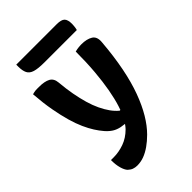

<svg xmlns="http://www.w3.org/2000/svg" viewBox="-270 -837 1141 1141"><g transform="rotate(-45 300.0 -266.5)"><path d="M456 -545Q501 -545 528.5 -528Q556 -511 551 -465Q542 -355 524 -264.5Q506 -174 480 -103.5Q454 -33 422 20.5Q390 74 353 111Q325 139 296.5 159Q268 179 240 189.5Q212 200 182 200Q173 200 165 198.5Q157 197 150 194.5Q143 192 136.5 187.5Q130 183 123 177Q110 163 102 134.5Q94 106 94 70V66H100Q104 66 108.5 66Q113 66 117 66Q160 66 204 50.5Q248 35 285 -2Q303 -21 320.5 -52.5Q338 -84 352.5 -129.5Q367 -175 378 -235.5Q389 -296 395.5 -371.5Q402 -447 402 -538Q410 -540 417.5 -541.5Q425 -543 431.5 -543.5Q438 -544 444 -544.5Q450 -545 456 -545ZM98 -544Q146 -544 171.5 -530Q197 -516 200 -480Q205 -422 214 -373.5Q223 -325 235 -283.5Q247 -242 263 -208.5Q279 -175 297.5 -149Q316 -123 338 -105H371L343 -26H336Q301 -26 274 -31.5Q247 -37 226.5 -50Q206 -63 187 -85Q168 -107 150.5 -134.5Q133 -162 116.5 -198.5Q100 -235 86 -283.5Q72 -332 60.5 -395Q49 -458 43 -538Q51 -540 57.5 -541.5Q64 -543 70.5 -543.5Q77 -544 84 -544Q91 -544 98 -544ZM97 -733H437Q475 -733 489 -719Q503 -705 503 -670Q503 -662 502 -653.5Q501 -645 500 -637.5Q499 -630 497 -624H225Q172 -624 144.5 -632.5Q117 -641 107 -661.5Q97 -682 97 -716Q97 -719 97 -722.5Q97 -726 97 -728.5Q97 -731 97 -733Z"/></g></svg>

Font: Recursive Casual
Style: Bold
Weight: 700
Version: Version 1.085